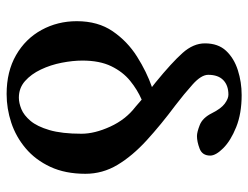

<svg xmlns="http://www.w3.org/2000/svg" viewBox="-105 -633 750 580"><g transform="rotate(90 270.0 -343.0)"><path d="M243 -427 229 -438Q169 -487 140 -519.5Q111 -552 111 -587Q111 -627 133.5 -651Q156 -675 192 -686.5Q228 -698 267 -698Q323 -698 364 -681.5Q405 -665 427.5 -642.5Q450 -620 450 -603Q450 -579 429 -571Q408 -563 391 -563Q379 -563 357.5 -571.5Q336 -580 322 -608Q308 -636 293 -647Q278 -658 266 -658Q238 -658 222 -642.5Q206 -627 206 -597Q206 -576 235 -550Q264 -524 298 -498Q357 -454 404 -411Q451 -368 478 -323Q505 -278 505 -226Q505 -165 484 -120Q463 -75 428 -45.5Q393 -16 350.5 -2Q308 12 264 12Q196 12 146.5 -16.5Q97 -45 70.5 -93.5Q44 -142 44 -200Q44 -264 74.5 -308.5Q105 -353 151 -382Q197 -411 243 -427ZM303 -377 281 -396Q251 -383 224 -361Q197 -339 180 -304Q163 -269 163 -217Q163 -188 169.5 -154.5Q176 -121 190 -91.5Q204 -62 225 -43.5Q246 -25 275 -25Q291 -25 309.5 -32.5Q328 -40 345 -60Q362 -80 373 -117.5Q384 -155 384 -214Q384 -254 362.5 -301Q341 -348 303 -377Z"/></g></svg>

Font: Libertinus Serif SemiBold
Style: Regular
Weight: 600
Designer: Philipp H. Poll, Khaled Hosny
Foundry: Caleb Maclennan
Version: Version 7.051;RELEASE